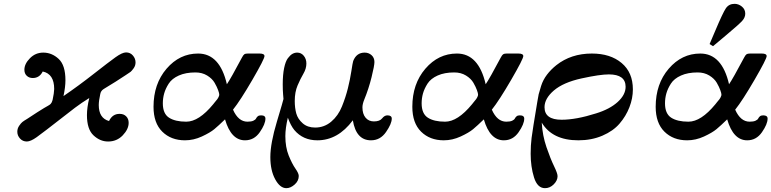

<svg xmlns="http://www.w3.org/2000/svg" viewBox="-20 -731 4046 1007"><path d="M70.8 -40Q70.8 -57.1 80.3 -71Q89.8 -85 97.4 -91.1Q105 -97.2 123 -107.9Q149.9 -126 174.6 -141.6Q199.2 -157.2 210.7 -164.1Q222.2 -170.9 232.2 -176.5Q242.2 -182.1 245.6 -186Q249 -189.9 251.5 -194.6Q253.9 -199.2 255.9 -207Q263.7 -243.2 264.2 -264.2Q264.2 -343.3 204.1 -356Q187 -321.8 151.9 -321.8Q132.8 -321.8 120.4 -333.5Q107.9 -345.2 107.9 -365.2Q107.9 -396 137 -425.5Q166 -455.1 207 -455.1Q252 -455.1 287.6 -422.1Q323.2 -389.2 323.2 -310.1Q323.2 -274.9 313 -227.1Q392.1 -281.2 470.9 -343Q549.8 -404.8 585.4 -430.4Q621.1 -456.1 641.1 -456.1Q663.1 -456.1 677 -439.9Q690.9 -423.8 690.9 -403.8Q690.9 -386.7 680.9 -372.8Q670.9 -358.9 664.6 -354Q658.2 -349.1 639.2 -336.9Q611.3 -317.9 586.2 -302.5Q561 -287.1 549.6 -280Q538.1 -272.9 528.6 -267.1Q519 -261.2 515.6 -257.6Q512.2 -253.9 510 -250Q507.8 -246.1 505.9 -237.8Q498 -201.7 498 -180.2Q498 -111.3 551.8 -96.2Q569.8 -134.3 607.9 -133.8Q628.9 -133.8 641.8 -120.8Q654.8 -107.9 654.8 -86.9Q654.8 -53.7 623.8 -21.2Q592.8 11.2 546.9 11.2Q504.9 11.2 470.5 -21Q436 -53.2 436 -127Q436 -167 448.2 -216.8Q409.2 -192.9 373.5 -166Q337.9 -139.2 280.5 -94Q223.1 -48.8 171.9 -11.2Q141.1 10.7 121.1 11.2Q99.1 11.2 85 -4.4Q70.8 -20 70.8 -40Z M785.2 -170.9Q785.2 -291 853.5 -370.6Q921.9 -450.2 1019 -450.2Q1132.8 -450.2 1169.9 -289.1Q1190.9 -319.8 1249 -429.2Q1255.9 -442.4 1261.5 -446.3Q1267.1 -450.2 1279.8 -450.2H1341.8Q1366.7 -450.2 1367.2 -437Q1367.2 -421.9 1304 -313Q1240.7 -204.1 1202.1 -155.8Q1230 -92.8 1277.8 -92.8Q1297.9 -92.8 1308.8 -97.9Q1319.8 -103 1323 -109.6Q1326.2 -116.2 1332 -121.1Q1337.9 -126 1349.1 -126Q1372.1 -126 1372.1 -108.9Q1372.1 -80.1 1342.5 -37.6Q1313 4.9 1265.1 4.9Q1191.9 4.9 1160.2 -105Q1126 -71.8 1104 -53.5Q1082 -35.2 1038.6 -15.1Q995.1 4.9 950.2 4.9Q877 4.9 831.1 -40.5Q785.2 -85.9 785.2 -170.9ZM834 -189Q834 -134.8 866.5 -113.8Q898.9 -92.8 957 -92.8Q1022.9 -92.8 1098.1 -184.1Q1101.1 -188 1106.4 -194.6Q1111.8 -201.2 1113.8 -203.6Q1115.7 -206.1 1119.4 -210.4Q1123 -214.8 1124 -217.5Q1125 -220.2 1127 -223.6Q1128.9 -227.1 1129.4 -230Q1129.9 -232.9 1129.9 -235.8Q1129.9 -241.7 1124 -258.3Q1118.2 -274.9 1105.5 -296.9Q1092.8 -318.8 1066.4 -335Q1040 -351.1 1004.9 -351.1Q954.1 -351.1 918 -335Q881.8 -318.8 865 -292.5Q848.1 -266.1 841.1 -241Q834 -215.8 834 -189Z M1397.9 92.8Q1397.9 21 1432.4 -93.5Q1466.8 -208 1466.8 -211.9Q1466.8 -213.9 1464.8 -235.8Q1462.9 -257.8 1462.9 -288.1Q1462.9 -338.9 1470.2 -374Q1477.5 -409.2 1489.7 -425.5Q1502 -441.9 1513.9 -448.5Q1525.9 -455.1 1538.6 -455.1Q1559.6 -455.1 1573.2 -438.5Q1586.9 -421.9 1586.9 -397.9Q1586.9 -371.1 1571.3 -344.5Q1555.7 -317.9 1540.8 -283Q1525.9 -248 1525.9 -201.2Q1525.9 -165 1533.9 -136Q1542 -106.9 1567.4 -84.5Q1592.8 -62 1632.8 -62Q1680.7 -62 1717.3 -93Q1753.9 -124 1773.4 -172.6Q1793 -221.2 1804.4 -267.1Q1815.9 -313 1822.8 -357.9Q1829.6 -402.8 1832.5 -411.1Q1849.6 -455.1 1892.6 -455.1Q1913.6 -455.1 1928.7 -441.7Q1943.8 -428.2 1943.8 -405.8Q1943.8 -386.7 1928.7 -325.9Q1913.6 -265.1 1890.6 -209Q1880.9 -185.1 1880.9 -168Q1880.9 -133.8 1897.2 -114Q1913.6 -94.2 1940.9 -94.2Q1971.7 -94.2 1984.1 -110.1Q1996.6 -126 2011.7 -126Q2034.7 -126 2034.7 -108.9Q2034.7 -82 2004.6 -38.6Q1974.6 4.9 1925.8 4.9Q1847.7 4.9 1830.6 -100.1Q1752.4 4.9 1644.5 4.9Q1569.3 4.9 1523.9 -48.8Q1504.9 -71.8 1489.7 -113.8Q1476.6 -58.6 1476.6 -17.1Q1476.6 41 1494.1 84.5Q1511.7 127.9 1529.3 153.1Q1546.9 178.2 1546.9 191.9Q1546.9 217.8 1525.4 236.8Q1503.9 255.9 1481.9 255.9Q1448.7 255.9 1423.3 209.2Q1397.9 162.6 1397.9 92.8Z M2142.6 -170.9Q2142.6 -291 2210.9 -370.6Q2279.3 -450.2 2376.5 -450.2Q2490.2 -450.2 2527.3 -289.1Q2548.3 -319.8 2606.4 -429.2Q2613.3 -442.4 2618.9 -446.3Q2624.5 -450.2 2637.2 -450.2H2699.2Q2724.1 -450.2 2724.6 -437Q2724.6 -421.9 2661.4 -313Q2598.1 -204.1 2559.6 -155.8Q2587.4 -92.8 2635.3 -92.8Q2655.3 -92.8 2666.3 -97.9Q2677.2 -103 2680.4 -109.6Q2683.6 -116.2 2689.5 -121.1Q2695.3 -126 2706.5 -126Q2729.5 -126 2729.5 -108.9Q2729.5 -80.1 2700 -37.6Q2670.4 4.9 2622.6 4.9Q2549.3 4.9 2517.6 -105Q2483.4 -71.8 2461.4 -53.5Q2439.5 -35.2 2396 -15.1Q2352.5 4.9 2307.6 4.9Q2234.4 4.9 2188.5 -40.5Q2142.6 -85.9 2142.6 -170.9ZM2191.4 -189Q2191.4 -134.8 2223.9 -113.8Q2256.3 -92.8 2314.5 -92.8Q2380.4 -92.8 2455.6 -184.1Q2458.5 -188 2463.9 -194.6Q2469.2 -201.2 2471.2 -203.6Q2473.1 -206.1 2476.8 -210.4Q2480.5 -214.8 2481.4 -217.5Q2482.4 -220.2 2484.4 -223.6Q2486.3 -227.1 2486.8 -230Q2487.3 -232.9 2487.3 -235.8Q2487.3 -241.7 2481.4 -258.3Q2475.6 -274.9 2462.9 -296.9Q2450.2 -318.8 2423.8 -335Q2397.5 -351.1 2362.3 -351.1Q2311.5 -351.1 2275.4 -335Q2239.3 -318.8 2222.4 -292.5Q2205.6 -266.1 2198.5 -241Q2191.4 -215.8 2191.4 -189Z M2763.2 75.2Q2763.2 31.2 2768.1 -7.8Q2772.9 -46.9 2798.3 -198.2Q2802.2 -224.1 2805.2 -236.6Q2808.1 -249 2818.1 -280.5Q2828.1 -312 2848.6 -339.1Q2869.1 -366.2 2897.9 -389.2Q2975.1 -450.2 3084 -450.2Q3181.2 -450.2 3240.2 -400.6Q3299.3 -351.1 3299.3 -262.2Q3299.3 -215.3 3281.2 -168.7Q3263.2 -122.1 3229.7 -83Q3196.3 -43.9 3139.6 -19.5Q3083 4.9 3013.2 4.9Q2877 4.9 2821.3 -87.9Q2825.2 -20 2846.2 41Q2867.2 102.1 2885.7 140.1Q2904.3 178.2 2904.3 192.9Q2904.3 215.8 2884.3 235.8Q2864.3 255.9 2838.4 255.9Q2798.3 255.9 2780.8 199.5Q2763.2 143.1 2763.2 75.2ZM2835.9 -168.9Q2835.9 -103 2925.3 -103Q3001.5 -103 3106 -136.2Q3177.7 -158.2 3219.5 -196Q3261.2 -233.9 3261.2 -275.9Q3261.2 -340.8 3173.3 -340.8Q3126.5 -340.8 3030.3 -319.8Q2934.1 -298.8 2884.3 -255.9Q2835.9 -213.9 2835.9 -168.9Z M3418.9 -170.9Q3418.9 -291 3487.3 -370.6Q3555.7 -450.2 3652.8 -450.2Q3766.6 -450.2 3803.7 -289.1Q3824.7 -319.8 3882.8 -429.2Q3889.6 -442.4 3895.3 -446.3Q3900.9 -450.2 3913.6 -450.2H3975.6Q4000.5 -450.2 4001 -437Q4001 -421.9 3937.7 -313Q3874.5 -204.1 3835.9 -155.8Q3863.8 -92.8 3911.6 -92.8Q3931.6 -92.8 3942.6 -97.9Q3953.6 -103 3956.8 -109.6Q3960 -116.2 3965.8 -121.1Q3971.7 -126 3982.9 -126Q4005.9 -126 4005.9 -108.9Q4005.9 -80.1 3976.3 -37.6Q3946.8 4.9 3898.9 4.9Q3825.7 4.9 3793.9 -105Q3759.8 -71.8 3737.8 -53.5Q3715.8 -35.2 3672.4 -15.1Q3628.9 4.9 3584 4.9Q3510.7 4.9 3464.8 -40.5Q3418.9 -85.9 3418.9 -170.9ZM3467.8 -189Q3467.8 -134.8 3500.2 -113.8Q3532.7 -92.8 3590.8 -92.8Q3656.7 -92.8 3731.9 -184.1Q3734.9 -188 3740.2 -194.6Q3745.6 -201.2 3747.6 -203.6Q3749.5 -206.1 3753.2 -210.4Q3756.8 -214.8 3757.8 -217.5Q3758.8 -220.2 3760.7 -223.6Q3762.7 -227.1 3763.2 -230Q3763.7 -232.9 3763.7 -235.8Q3763.7 -241.7 3757.8 -258.3Q3752 -274.9 3739.3 -296.9Q3726.6 -318.8 3700.2 -335Q3673.8 -351.1 3638.7 -351.1Q3587.9 -351.1 3551.8 -335Q3515.6 -318.8 3498.8 -292.5Q3481.9 -266.1 3474.9 -241Q3467.8 -215.8 3467.8 -189ZM3701.7 -500Q3712.9 -526.9 3731.9 -570.8Q3771 -663.6 3786.9 -687.3Q3802.7 -710.9 3832.5 -710.9Q3853.5 -710.9 3871.1 -696.5Q3888.7 -682.1 3888.7 -659.2Q3888.7 -639.2 3872.3 -621.1Q3856 -603 3786.6 -544.9Q3745.6 -510.7 3719.7 -488.8Z"/></svg>

Font: CMU Serif Extra
Style: BoldSlanted
Weight: 700
Italic angle: -9.46001°
Version: Version 0.7.0